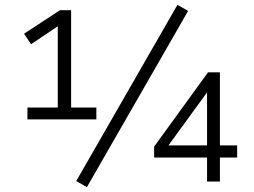

<svg xmlns="http://www.w3.org/2000/svg" viewBox="-20 -748 1045 791"><path d="M93 -256V-305H218V-658L244 -657L108 -566L79 -609L227 -706H273V-305H377V-256ZM338 23 294 -2 711 -728 755 -703ZM833 0V-99H615V-144L837 -450H886V-149H957V-99H886V0ZM833 -149V-373H837L661 -131L659 -149Z"/></svg>

Font: Nunito Sans 9pt Light
Style: Regular
Weight: 300
Version: Version 3.101;gftools[0.9.27]